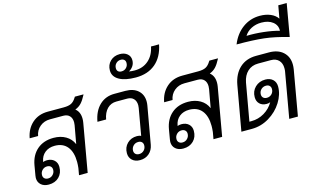

<svg xmlns="http://www.w3.org/2000/svg" viewBox="-103 -1218 2563 1542"><g transform="rotate(-15 1179.0 -447.0)"><path d="M592 -618 588 -610Q569 -573 548.5 -551Q528 -529 497 -517Q534 -488 534 -431Q534 -415 531 -398L461 0H389L399 -57Q402 -84 402 -107Q402 -189 365.5 -234Q329 -279 261 -279Q212 -279 179.5 -253Q147 -227 139 -181L138 -177Q153 -183 171 -183Q208 -183 231 -162Q254 -141 254 -106Q254 -54 221.5 -22Q189 10 136 10Q96 10 72 -11.5Q48 -33 48 -68Q48 -75 50 -87L64 -169Q78 -251 131.5 -297Q185 -343 268 -343Q326 -343 369 -318Q412 -293 431 -248H432L459 -398Q461 -414 461 -421Q461 -455 442.5 -474.5Q424 -494 390 -494H279Q231 -494 196 -465Q161 -436 153 -389H83Q97 -466 149 -512Q201 -558 279 -558H411Q452 -558 474.5 -569.5Q497 -581 515 -610L520 -618ZM159 -135Q135 -135 118.5 -118Q102 -101 102 -77Q102 -60 113 -49.5Q124 -39 143 -39Q167 -39 183.5 -56Q200 -73 200 -97Q200 -114 189 -124.5Q178 -135 159 -135Z M1067 -431Q1067 -415 1064 -398L1009 -87Q1001 -43 970.5 -16.5Q940 10 895 10Q854 10 830 -12.5Q806 -35 806 -71Q806 -120 838 -151.5Q870 -183 919 -183Q940 -183 953 -176L992 -398Q994 -414 994 -420Q994 -454 975 -474Q956 -494 923 -494H832Q786 -494 755.5 -463Q725 -432 715 -376H643Q658 -462 708 -510Q758 -558 832 -558H923Q990 -558 1028.5 -523.5Q1067 -489 1067 -431ZM957 -97Q957 -114 946.5 -124.5Q936 -135 917 -135Q892 -135 875.5 -118Q859 -101 859 -77Q859 -60 870 -49.5Q881 -39 900 -39Q924 -39 940.5 -55.5Q957 -72 957 -97Z M846 -748Q846 -795 877 -825Q908 -855 956 -855Q994 -855 1018 -835Q1042 -815 1042 -782Q1042 -754 1027.5 -733Q1013 -712 993 -702L994 -701Q1012 -697 1040 -697Q1108 -697 1154.5 -737.5Q1201 -778 1215 -849H1282Q1262 -748 1198 -694Q1134 -640 1034 -640Q945 -640 895.5 -668.5Q846 -697 846 -748ZM991 -773Q991 -790 980.5 -799.5Q970 -809 952 -809Q929 -809 913 -793Q897 -777 897 -753Q897 -736 907 -726.5Q917 -717 936 -717Q959 -717 975 -733Q991 -749 991 -773Z M1710 -618 1706 -610Q1687 -573 1666.5 -551Q1646 -529 1615 -517Q1652 -488 1652 -431Q1652 -415 1649 -398L1579 0H1507L1517 -57Q1520 -84 1520 -107Q1520 -189 1483.5 -234Q1447 -279 1379 -279Q1330 -279 1297.5 -253Q1265 -227 1257 -181L1256 -177Q1271 -183 1289 -183Q1326 -183 1349 -162Q1372 -141 1372 -106Q1372 -54 1339.5 -22Q1307 10 1254 10Q1214 10 1190 -11.5Q1166 -33 1166 -68Q1166 -75 1168 -87L1182 -169Q1196 -251 1249.5 -297Q1303 -343 1386 -343Q1444 -343 1487 -318Q1530 -293 1549 -248H1550L1577 -398Q1579 -414 1579 -421Q1579 -455 1560.5 -474.5Q1542 -494 1508 -494H1397Q1349 -494 1314 -465Q1279 -436 1271 -389H1201Q1215 -466 1267 -512Q1319 -558 1397 -558H1529Q1570 -558 1592.5 -569.5Q1615 -581 1633 -610L1638 -618ZM1277 -135Q1253 -135 1236.5 -118Q1220 -101 1220 -77Q1220 -60 1231 -49.5Q1242 -39 1261 -39Q1285 -39 1301.5 -56Q1318 -73 1318 -97Q1318 -114 1307 -124.5Q1296 -135 1277 -135Z M2278 -413Q2278 -396 2275 -376L2209 0H2137L2203 -376Q2205 -385 2205 -403Q2205 -445 2181.5 -469.5Q2158 -494 2116 -494H2010Q1958 -494 1923 -462Q1888 -430 1877 -372L1822 -61H1839Q1897 -61 1946.5 -90.5Q1996 -120 2024 -169Q2011 -163 1993 -163Q1957 -163 1935.5 -184Q1914 -205 1914 -240Q1914 -290 1947.5 -322.5Q1981 -355 2032 -355Q2071 -355 2094.5 -333Q2118 -311 2118 -274Q2118 -209 2078 -145Q2038 -81 1970.5 -40.5Q1903 0 1826 0H1739L1805 -372Q1821 -460 1874.5 -509Q1928 -558 2011 -558H2117Q2192 -558 2235 -518.5Q2278 -479 2278 -413ZM2008 -210Q2032 -210 2048.5 -226.5Q2065 -243 2065 -268Q2065 -285 2054.5 -295.5Q2044 -306 2025 -306Q2001 -306 1984 -289.5Q1967 -273 1967 -248Q1967 -231 1978 -220.5Q1989 -210 2008 -210Z M2358 -904 2311 -634Q2198 -667 2109.5 -677Q2021 -687 1883 -687Q1916 -769 1979 -815Q2042 -861 2122 -861Q2172 -861 2210.5 -844.5Q2249 -828 2269 -798L2288 -904ZM2120 -805Q2074 -805 2036.5 -786Q1999 -767 1978 -733Q2047 -735 2118.5 -727Q2190 -719 2248 -703Q2250 -749 2214.5 -777Q2179 -805 2120 -805Z"/></g></svg>

Font: Bai Jamjuree
Style: Italic
Weight: 400
Italic angle: -10°
Version: Version 1.000; ttfautohint (v1.6)